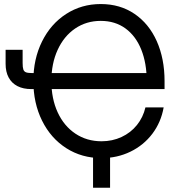

<svg xmlns="http://www.w3.org/2000/svg" viewBox="-20 -759 869 936"><path d="M142.6 -364.3Q142.6 -471.7 185.1 -557.1Q227.5 -642.6 302.5 -690.9Q377.4 -739.3 471.2 -739.3Q565.4 -739.3 636 -691.2Q706.5 -643.1 744.4 -557.9Q782.2 -472.7 782.2 -363.8V-324.7H206.5V-402.8H723.6L695.3 -363.8Q695.3 -450.7 668.7 -517.1Q642.1 -583.5 591.6 -620.4Q541 -657.2 471.2 -657.2Q400.9 -657.2 346.2 -619.9Q291.5 -582.5 261 -515.9Q230.5 -449.2 230.5 -364.3Q230.5 -277.8 261.2 -211.2Q292 -144.5 347.7 -107.4Q403.3 -70.3 475.1 -70.3Q527.8 -70.3 572.5 -91.1Q617.2 -111.8 647.5 -149.4Q677.7 -187 689 -235.4H777.8Q765.1 -163.1 722.7 -106.9Q680.2 -50.8 615.7 -19.5Q551.3 11.7 475.1 11.7Q378.9 11.7 303.2 -36.6Q227.5 -85 185.1 -170.7Q142.6 -256.3 142.6 -364.3ZM90.3 -516.1V-451.7Q90.3 -430.2 93.8 -420.2Q97.2 -410.2 106.7 -406.5Q116.2 -402.8 136.7 -402.8H181.2V-324.7H132.8Q93.3 -324.7 65.2 -339.1Q37.1 -353.5 22.2 -381.1Q7.3 -408.7 7.3 -447.8V-516.1ZM433.6 -31.2H516.6V156.2H433.6Z"/></svg>

Font: Intratopia Thin
Style: Regular
Weight: 100
Designer: Rasmus Andersson
Foundry: rsms
Version: Version 3.000;Glyphs 3.2.3 (3260)